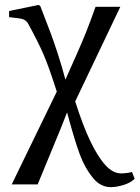

<svg xmlns="http://www.w3.org/2000/svg" viewBox="-20 -522 570 784"><path d="M17.1 -452.1V-477.1L138.2 -502L145 -496.1Q173.3 -422.4 186.3 -388.2Q199.2 -354 216.1 -302.2Q232.9 -250.5 247.1 -196.8Q255.4 -215.8 271.5 -251.7Q287.6 -287.6 294.2 -302.5Q300.8 -317.4 312.7 -345.2Q324.7 -373 332 -391.8Q339.4 -410.6 349.6 -437.7Q359.9 -464.8 370.1 -494.1H471.2L287.1 -107.9Q347.2 83 410.2 151.9Q440.9 186 474.1 186Q498 186 519 180.2L529.8 208Q512.7 225.1 483.6 233.6Q454.6 242.2 433.1 242.2Q391.1 242.2 360.8 206.1Q327.6 166 306.4 109.9Q285.2 53.7 253.9 -63Q231 -3.4 192.4 88.9Q153.8 181.2 133.8 231H27.8L211.9 -147.9Q180.7 -246.1 158.7 -297.6Q136.7 -349.1 95.2 -424.8Q84.5 -444.3 59.1 -446.8Z"/></svg>

Font: Heuristica
Style: Regular
Weight: 400
Version: Version 1.0.2